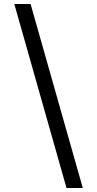

<svg xmlns="http://www.w3.org/2000/svg" viewBox="-20 -812 489 967"><path d="M52 -792H134L397 135H315Z"/></svg>

Font: lmalayalam85
Style: Book
Weight: 400
Designer: Jelle Bosma - Monotype Design Team
Foundry: Monotype Imaging Inc.
Version: Version 2.003